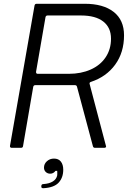

<svg xmlns="http://www.w3.org/2000/svg" viewBox="-20 -783 679 1017"><path d="M42 0Q37 0 34.5 -3Q32 -6 33 -11L163 -754Q165 -763 174 -763H429Q527 -763 582 -720Q637 -677 637 -596Q637 -505 590 -440.5Q543 -376 461 -349Q452 -346 455 -337L541 -11L542 -8Q542 0 532 0H483Q474 0 472 -9L388 -323Q386 -332 377 -332H167Q158 -332 156 -323L102 -9Q101 0 91 0ZM171 -403V-401Q171 -392 180 -392H345Q409 -392 460 -414.5Q511 -437 539.5 -479.5Q568 -522 568 -578Q568 -637 527 -669Q486 -701 409 -701H232Q223 -701 221 -692ZM199 203V201Q200 192 210 192Q241 190 260 178Q279 166 283 146Q284 137 283 122H274Q263 137 246 137Q232 137 222.5 128Q213 119 213 105Q213 85 228.5 71Q244 57 266 57Q290 57 302.5 73Q315 89 315 116Q315 158 290.5 184.5Q266 211 209 214Q197 214 199 203Z"/></svg>

Font: Open Sauce Two Light Italic
Style: Regular
Weight: 300
Italic angle: -10°
Designer: Alfredo Marco Pradil
Foundry: Creative Sauce Fz LLC
Version: Version 1.477